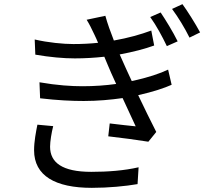

<svg xmlns="http://www.w3.org/2000/svg" viewBox="-20 -867 983 924"><path d="M144 -144C144 -21 246 37 422 37C503 37 584 29 642 19L647 -62C578 -46 499 -40 419 -40C279 -40 221 -85 221 -161C221 -186 228 -229 236 -260L160 -267C153 -232 144 -186 144 -144ZM147 -677 150 -604C219 -592 285 -586 340 -586C389 -586 437 -589 482 -594L497 -558C507 -533 522 -500 539 -463C489 -456 435 -452 377 -452C325 -452 256 -456 170 -471L173 -394C258 -384 326 -381 383 -381C451 -381 514 -387 570 -395C593 -345 616 -296 633 -259C603 -262 556 -267 508 -273L501 -211C564 -204 644 -193 694 -185L732 -232C706 -282 675 -347 645 -409C717 -425 773 -444 806 -459L789 -532C752 -514 691 -493 614 -477C594 -519 578 -556 568 -578L556 -605C621 -617 678 -632 722 -648L708 -720C657 -701 596 -684 528 -672C512 -713 497 -754 487 -791L397 -772C410 -751 421 -729 435 -699C441 -687 446 -675 452 -661C414 -657 374 -655 333 -655C285 -655 211 -662 147 -677ZM703 -785C733 -743 760 -693 783 -645L835 -668C813 -713 776 -773 753 -807ZM808 -824C839 -782 868 -734 892 -686L943 -711C920 -754 882 -814 858 -847Z"/></svg>

Font: GenEiGothic-pro-Regular
Style: Regular
Weight: 400
Designer: Ryoko NISHIZUKA (kana & ideographs); Paul D. Hunt (Latin, Greek & Cyrillic); Wenlong ZHANG (bopomofo); Sandoll Communica
Foundry: Adobe Systems Incorporated; o_tamon
Version: Version 1.000.140830